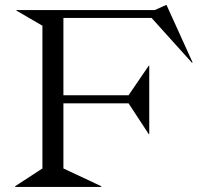

<svg xmlns="http://www.w3.org/2000/svg" viewBox="-20 -740 802 760"><path d="M147.9 -638.2 44.9 -698.2V-700.2H592.8L637.2 -720.2H639.2L742.2 -493.2L740.2 -491.2L580.1 -668.9H231V-362.8H488.8L568.8 -480H570.8V-209H568.8L488.8 -331.1H231V-73.2L380.9 -2.9V0H40V-2.9L147.9 -73.2Z"/></svg>

Font: Messapia
Style: Regular
Weight: 400
Designer: Luca Marsano
Foundry: Collletttivo
Version: Version 1.000;FEAKit 1.0